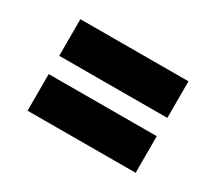

<svg xmlns="http://www.w3.org/2000/svg" viewBox="-84 -726 818 727"><g transform="rotate(30 325.0 -362.5)"><path d="M89 -162V-322L561 -323V-163ZM89 -402V-562L561 -563V-403Z"/></g></svg>

Font: REM Black
Style: Regular
Weight: 900
Designer: Octavio Pardo
Foundry: Ashler Design
Version: Version 1.005;gftools[0.9.28]